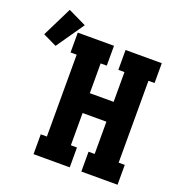

<svg xmlns="http://www.w3.org/2000/svg" viewBox="-277 -966 1025 1091"><g transform="rotate(20 235.0 -420.5)"><path d="M46 0V-120H83V-615H46V-735H265V-615H228V-435H372V-615H335V-735H554V-615H517V-120H554V0H335V-120H372V-315H228V-120H265V0ZM-47 -621 -130 -661 -41 -841 69 -788Z"/></g></svg>

Font: Iosevka Slab Heavy Extended
Style: Regular
Weight: 900
Width: 7
Monospace: yes
Designer: Belleve Invis
Foundry: Belleve Invis
Version: Version 11.1.0; ttfautohint (v1.8.3)